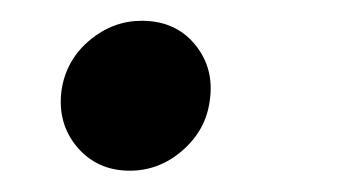

<svg xmlns="http://www.w3.org/2000/svg" viewBox="-20 -154 326 182"><path d="M103 7.8Q71.8 7.8 52.7 -15.1Q33.7 -38.1 38.6 -70.3Q43.5 -98.1 65.4 -116.2Q87.4 -134.3 114.3 -134.3Q146.5 -134.3 165 -111.6Q183.6 -88.9 178.7 -57.6Q174.8 -30.3 152.8 -11.2Q130.9 7.8 103 7.8Z"/></svg>

Font: Inter 18pt Medium
Style: Italic
Weight: 500
Italic angle: -9.3988°
Designer: Rasmus Andersson
Foundry: rsms
Version: Version 4.001;git-66647c0bb